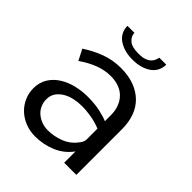

<svg xmlns="http://www.w3.org/2000/svg" viewBox="-199 -821 951 951"><g transform="rotate(45 277.0 -345.5)"><path d="M399 0V-79Q365 -33 313.5 -11.5Q262 10 205 10Q168 10 136 -2.5Q104 -15 80.5 -37Q57 -59 43.5 -89Q30 -119 30 -153Q30 -194 49 -224.5Q68 -255 99.5 -275Q131 -295 170.5 -304.5Q210 -314 250 -314Q301 -314 338.5 -305.5Q376 -297 396 -288V-330Q396 -361 386.5 -386.5Q377 -412 359.5 -430Q342 -448 316.5 -457.5Q291 -467 258 -467Q217 -467 176 -451.5Q135 -436 92 -406L63 -463Q108 -493 158.5 -512Q209 -531 266 -531Q319 -531 359.5 -516Q400 -501 428 -473.5Q456 -446 470 -407Q484 -368 484 -321V0ZM377 -120Q386 -130 391 -140Q396 -150 396 -159V-236Q364 -249 329.5 -255Q295 -261 263 -261Q237 -261 210.5 -255.5Q184 -250 162.5 -237.5Q141 -225 127.5 -206Q114 -187 114 -160Q114 -137 123 -117.5Q132 -98 148 -84.5Q164 -71 184.5 -63.5Q205 -56 228 -56Q248 -56 269.5 -60Q291 -64 311 -71.5Q331 -79 348 -91.5Q365 -104 377 -120ZM277 -600Q244 -600 218.5 -608Q193 -616 175.5 -629.5Q158 -643 149.5 -661.5Q141 -680 141 -701H190Q190 -678 210 -660Q230 -642 277 -642Q300 -642 315.5 -646.5Q331 -651 341 -659Q351 -667 356.5 -677.5Q362 -688 364 -701H413Q413 -680 404.5 -661.5Q396 -643 378.5 -629.5Q361 -616 335.5 -608Q310 -600 277 -600Z"/></g></svg>

Font: Rising Sun
Style: Regular
Weight: 400
Designer: Matt McInerney, Pablo Impallari, Rodrigo Fuenzalida (Raleway font), Stephen Hutchings (Greek), Cristiano Sobral (main ch
Foundry: The Rising Sun Project Authors
Version: Version 4.327; ttfautohint (v1.8.4.7-5d5b-dirty)